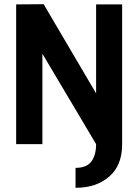

<svg xmlns="http://www.w3.org/2000/svg" viewBox="-20 -687 659 915"><path d="M182 -431V0H57V-666L188 -667L438 -242V-666H562V2Q562 101 500.5 154.5Q439 208 340 208V113Q393 113 415.5 82.5Q438 52 438 0Z"/></svg>

Font: Epunda Sans
Style: Bold
Weight: 700
Designer: Simon Atzbach
Foundry: typofactur
Version: Version 2.204; ttfautohint (v1.8.4.7-5d5b)